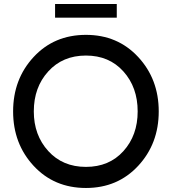

<svg xmlns="http://www.w3.org/2000/svg" viewBox="-20 -935 863 965"><path d="M256.8 -915H566.9V-846.2H256.8ZM412.1 9.8Q252 9.8 148.9 -101.6Q45.9 -212.9 45.9 -375Q45.9 -537.1 148.9 -648.4Q252 -759.8 412.1 -759.8Q571.3 -759.8 674.6 -648.4Q777.8 -537.1 777.8 -375Q777.8 -212.9 674.6 -101.6Q571.3 9.8 412.1 9.8ZM671.9 -375Q671.9 -496.1 600.3 -575.9Q528.8 -655.8 411.9 -655.8Q294.9 -655.8 222.4 -575.9Q149.9 -496.1 149.9 -375Q149.9 -255.9 222.4 -176Q294.9 -96.2 411.9 -96.2Q528.8 -96.2 600.3 -175.5Q671.9 -254.9 671.9 -375Z"/></svg>

Font: Oakes Grotesk
Style: Medium
Weight: 500
Designer: Samuel Oakes
Foundry: Samuel Oakes
Version: Version 1.0 | wf-rip DC20170320